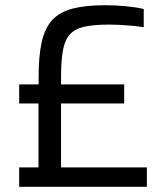

<svg xmlns="http://www.w3.org/2000/svg" viewBox="-20 -716 630 736"><path d="M53.5 0V-74.2H127.5V-319.3H53.5V-392.4H128V-420.7Q128 -500.9 139.8 -554.3Q151.5 -607.6 179.8 -638.7Q208.1 -669.7 257.8 -682.9Q307.5 -696 382.8 -696Q422.4 -696 464.1 -692Q505.8 -687.9 531 -681.4V-611.9Q510.9 -614.9 487.4 -617.1Q464 -619.3 441.2 -620.6Q418.5 -621.8 399.5 -621.8Q340.3 -621.8 303.6 -613.7Q266.9 -605.6 247.6 -583.9Q228.3 -562.2 221.2 -522.8Q214 -483.3 214 -420.7V-392.4H456V-319.3H214V-74.2H543V0Z"/></svg>

Font: Saira Thin
Style: Regular
Weight: 100
Designer: Hector Gatti with collaboration of the Omnibus-Type team
Foundry: Omnibus-Type
Version: Version 1.101